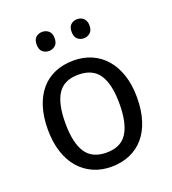

<svg xmlns="http://www.w3.org/2000/svg" viewBox="-135 -833 847 945"><g transform="rotate(-20 288.5 -360.5)"><path d="M522 -269Q522 -202.1 505.6 -150.1Q489.3 -98.1 458.7 -62.7Q428.2 -27.3 384.8 -8.8Q341.3 9.8 287.1 9.8Q236.8 9.8 194.3 -8.8Q151.9 -27.3 120.8 -62.7Q89.8 -98.1 72.5 -150.1Q55.2 -202.1 55.2 -269Q55.2 -335.4 71.5 -387Q87.9 -438.5 118.2 -473.9Q148.4 -509.3 192.1 -527.6Q235.8 -545.9 290 -545.9Q340.3 -545.9 382.8 -527.6Q425.3 -509.3 456.3 -473.9Q487.3 -438.5 504.6 -387Q522 -335.4 522 -269ZM147 -269Q147 -167 180.4 -115.5Q213.9 -64 289.1 -64Q364.3 -64 397.2 -115.5Q430.2 -167 430.2 -269Q430.2 -371.1 396.7 -421.6Q363.3 -472.2 288.1 -472.2Q212.9 -472.2 179.9 -421.6Q147 -371.1 147 -269ZM146.5 -681.2Q146.5 -707.5 160.2 -719.2Q173.8 -731 193.4 -731Q212.4 -731 226.6 -719Q240.7 -707 240.7 -681.2Q240.7 -655.3 226.6 -643.1Q212.4 -630.9 193.4 -630.9Q173.8 -630.9 160.2 -643.1Q146.5 -655.3 146.5 -681.2ZM329.6 -681.2Q329.6 -707.5 343.3 -719.2Q356.9 -731 376.5 -731Q385.7 -731 394.3 -728Q402.8 -725.1 409.2 -719Q415.5 -712.9 419.4 -703.6Q423.3 -694.3 423.3 -681.2Q423.3 -655.3 409.2 -643.1Q395 -630.9 376.5 -630.9Q356.9 -630.9 343.3 -643.1Q329.6 -655.3 329.6 -681.2Z"/></g></svg>

Font: WenQuanYi Micro Hei
Style: Regular
Weight: 400
Foundry: Ascender Corporation
Version: Version 0.2.0-beta